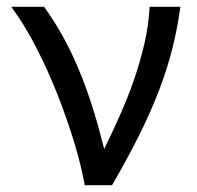

<svg xmlns="http://www.w3.org/2000/svg" viewBox="-20 -542 576 562"><path d="M228 0Q218 -57 197 -126Q176 -195 148 -266Q120 -337 85.5 -404Q51 -471 13 -522H109Q139 -481 167 -430Q195 -379 220 -315.5Q245 -252 267 -174Q276 -141 285 -106Q308 -153 329 -200Q353 -253 371.5 -306.5Q390 -360 402.5 -413.5Q415 -467 418 -522H508Q499 -457 484 -398Q469 -339 445.5 -277.5Q422 -216 388.5 -148.5Q355 -81 308 0Z"/></svg>

Font: Rising Sun
Style: Regular
Weight: 400
Designer: Matt McInerney, Pablo Impallari, Rodrigo Fuenzalida (Raleway font), Stephen Hutchings (Greek), Cristiano Sobral (main ch
Foundry: The Rising Sun Project Authors
Version: Version 4.327; ttfautohint (v1.8.4.7-5d5b-dirty)